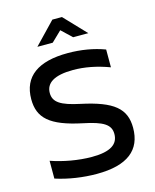

<svg xmlns="http://www.w3.org/2000/svg" viewBox="-129 -967 859 1063"><g transform="rotate(-15 300.0 -435.5)"><path d="M520 -541V-643C456 -667 384 -679 309 -679C140 -679 48 -615 48 -484C48 -377 108 -320 290 -282C402 -259 443 -234 443 -180C443 -122 399 -89 291 -89C212 -89 127 -105 58 -129V-27C132 -3 215 9 293 9C469 9 552 -59 552 -186C552 -296 488 -350 305 -389C196 -412 156 -438 156 -491C156 -548 205 -581 313 -581C379 -581 447 -568 520 -541ZM156 -756H244L302 -812L361 -756H448L330 -880H275Z"/></g></svg>

Font: LT Wave Mono Medium
Style: Regular
Weight: 500
Designer: Daniel Lyons
Version: Version 2.5 (Glyphs App)